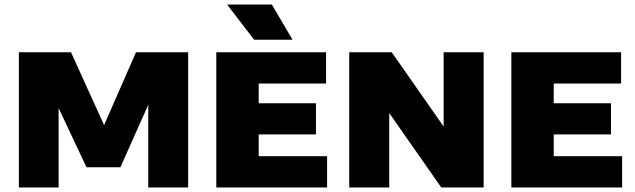

<svg xmlns="http://www.w3.org/2000/svg" viewBox="-20 -825 2794 845"><path d="M63 0V-595H292.5L447.5 -253.5H429L578.5 -595H808V0H632.5V-434.5H664L510 -89H360.5L198 -434.5H238V0Z M932 0V-595H1415V-457.5H1118.5V-137.5H1419.5V0ZM1043.5 -233.5V-370.5H1370.5V-233.5ZM1098.5 -650 979.5 -805H1176.5L1267.5 -650Z M1517 0V-595H1704L1958.5 -231H1932.5V-595H2108.5V0H1922L1667.5 -364H1693V0Z M2230.5 0V-595H2713.5V-457.5H2417V-137.5H2718V0ZM2342 -233.5V-370.5H2669V-233.5Z"/></svg>

Font: Encode Sans SC ExtraBold
Style: Regular
Weight: 800
Version: Version 3.002